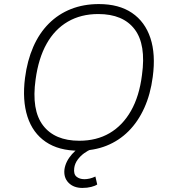

<svg xmlns="http://www.w3.org/2000/svg" viewBox="-20 -733 839 944"><path d="M367 8Q269 8 205 -35.5Q141 -79 115 -159.5Q89 -240 103 -350Q114 -435 143.5 -502.5Q173 -570 220 -617Q267 -664 329 -688.5Q391 -713 466 -713Q565 -713 629 -669.5Q693 -626 719.5 -546Q746 -466 731 -355Q720 -270 689.5 -202.5Q659 -135 612 -88Q565 -41 503.5 -16.5Q442 8 367 8ZM370 -41Q455 -41 519 -78.5Q583 -116 624 -188Q665 -260 678 -364Q699 -514 642 -589Q585 -664 463 -664Q378 -664 313.5 -626.5Q249 -589 209 -517.5Q169 -446 155 -342Q134 -192 191.5 -116.5Q249 -41 370 -41ZM385 191Q342 191 317 165.5Q292 140 297 99Q303 60 334 25Q365 -10 412 -32L430 0Q412 7 393.5 20.5Q375 34 361.5 52.5Q348 71 345 93Q341 123 356 135.5Q371 148 395 148Q407 148 420.5 145Q434 142 449 135L458 174Q448 181 428.5 186Q409 191 385 191Z"/></svg>

Font: Nunito Sans 7pt ExtraLight
Style: Italic
Weight: 250
Italic angle: -9°
Designer: Vernon Adams
Foundry: Vernon Adams
Version: Version 3.101;gftools[0.9.27]